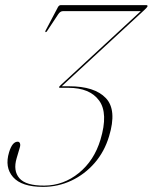

<svg xmlns="http://www.w3.org/2000/svg" viewBox="-20 -720 596 750"><path d="M406 -187.5Q388 -127.5 349.5 -83.2Q311 -39 259 -14.5Q207 10 148 10Q64.5 10 31 -28.2Q-2.5 -66.5 15.5 -125.5Q28 -166.5 49 -166.5Q55.5 -166.5 58 -160Q60.5 -153.5 57 -142.5L45 -102Q30.5 -53 55.8 -23.8Q81 5.5 153.5 5Q228 4.5 288 -44.2Q348 -93 372.5 -174.5Q403.5 -277.5 367.2 -327.2Q331 -377 247 -377H215Q209.5 -377 211 -381Q211.5 -382 217.5 -388L530 -676.5H226Q215.5 -676.5 207.5 -664.5L163.5 -598Q161.5 -594.5 158.5 -594.5Q156 -594.5 157.5 -599.5L206.5 -692.5Q211 -700 217.5 -700H551.5Q557.5 -700 556 -694.5Q554.5 -691 544.5 -681.5L221 -383H250Q349.5 -383 393.5 -336.8Q437.5 -290.5 406 -187.5Z"/></svg>

Font: Fraunces 144pt Thin
Style: Italic
Weight: 100
Italic angle: -16°
Version: Version 1.000;[b76b70a41]